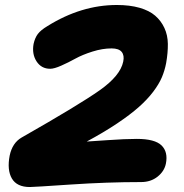

<svg xmlns="http://www.w3.org/2000/svg" viewBox="-20 -733 740 773"><path d="M100.1 20Q47.9 20 27.8 -14.4Q7.8 -48.8 19 -106.9Q29.8 -157.7 66.9 -179.2Q299.3 -311.5 381.8 -369.9Q464.4 -428.2 476.1 -484.9Q481.4 -509.8 470 -523.9Q458.5 -538.1 429.2 -538.1Q392.6 -538.1 352.3 -525.4Q312 -512.7 283.7 -497.1Q255.4 -481.4 226.8 -468.8Q198.2 -456.1 182.1 -456.1Q146.5 -456.1 127.2 -485.8Q107.9 -515.6 115.2 -556.2Q120.6 -580.6 132.3 -596.2Q144 -611.8 170.9 -627.9Q307.1 -712.9 450.2 -712.9Q502.4 -712.9 541.7 -701.7Q581.1 -690.4 604.7 -669.9Q628.4 -649.4 641.8 -620.6Q655.3 -591.8 655.8 -556.2Q656.2 -520.5 648.9 -479Q643.1 -448.7 631.6 -421.6Q620.1 -394.5 596.7 -363.5Q573.2 -332.5 538.8 -302Q504.4 -271.5 451.7 -236.1Q398.9 -200.7 329.1 -163.1Q340.3 -163.6 412.1 -168.7Q483.9 -173.8 530.8 -173.8Q603.5 -173.8 630.4 -147.5Q657.2 -121.1 647.9 -74.2Q641.6 -43.5 614.3 -21.7Q586.9 0 547.9 0Q411.1 0 263.4 10Q115.7 20 100.1 20Z"/></svg>

Font: Shantell Sans Normal
Style: Italic
Weight: 800
Italic angle: -11.31°
Designer: Stephen Nixon, Anya Danilova, Shantell Martin
Foundry: Arrow Type
Version: Version 1.006;[559af2be0]